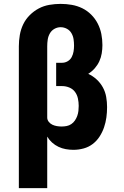

<svg xmlns="http://www.w3.org/2000/svg" viewBox="-20 -763 640 988"><path d="M77 205V-525Q77 -554 82 -583Q87 -612 99.5 -638Q112 -664 133 -685Q154 -706 179.5 -719.5Q205 -733 234 -738Q263 -743 292 -743Q321 -743 349.5 -738Q378 -733 403.5 -720.5Q429 -708 449.5 -687.5Q470 -667 483 -641.5Q496 -616 501.5 -588Q507 -560 507 -531Q507 -510 503.5 -488.5Q500 -467 491 -447.5Q482 -428 467.5 -411.5Q453 -395 434 -383Q458 -372 477.5 -354Q497 -336 509.5 -313Q522 -290 526.5 -264Q531 -238 531 -212Q531 -185 527.5 -159Q524 -133 515.5 -108Q507 -83 492.5 -60.5Q478 -38 457 -22Q436 -6 410 1Q384 8 358 8Q338 8 318.5 4.5Q299 1 281 -7.5Q263 -16 248 -29.5Q233 -43 223 -60V205ZM297 -112Q310 -112 323 -114.5Q336 -117 347 -124.5Q358 -132 365.5 -143Q373 -154 377.5 -166.5Q382 -179 383.5 -192Q385 -205 385 -218Q385 -237 381 -256Q377 -275 366 -290Q355 -305 337 -312.5Q319 -320 300 -320H269V-440H300Q315 -440 328.5 -448Q342 -456 349 -469.5Q356 -483 358.5 -498Q361 -513 361 -528Q361 -545 358.5 -561.5Q356 -578 347.5 -592.5Q339 -607 324 -615Q309 -623 292 -623Q275 -623 260 -614.5Q245 -606 236.5 -591Q228 -576 225.5 -559Q223 -542 223 -525V-161V-158Q223 -146 231 -136Q239 -126 250 -121Q261 -116 273 -114Q285 -112 297 -112Z"/></svg>

Font: Iosevka Curly Heavy Extended
Style: Regular
Weight: 900
Width: 7
Monospace: yes
Designer: Belleve Invis
Foundry: Belleve Invis
Version: Version 11.1.0; ttfautohint (v1.8.3)